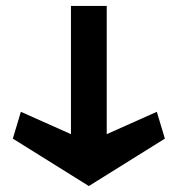

<svg xmlns="http://www.w3.org/2000/svg" viewBox="-20 -905 600 644"><path d="M218 -455 50 -530 23 -440 278 -281 533 -440 506 -530 338 -455V-885H218Z"/></svg>

Font: Ny Stormning
Style: Fi
Weight: 300
Designer: Robert Jablonski, Mew Too
Foundry: Cannot Into Space Fonts
Version: Version 0.90